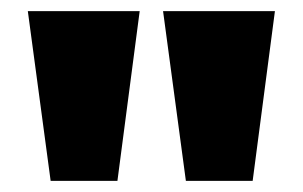

<svg xmlns="http://www.w3.org/2000/svg" viewBox="-20 -725 545 345"><path d="M71 -400 30 -705H231L191 -400ZM314 -400 273 -705H474L434 -400Z"/></svg>

Font: Nunito Sans 7pt SemiCondensed Black
Style: Regular
Weight: 900
Width: 4
Designer: Vernon Adams
Foundry: Vernon Adams
Version: Version 3.101;gftools[0.9.27]